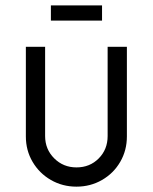

<svg xmlns="http://www.w3.org/2000/svg" viewBox="-20 -688 571 718"><path d="M76.7 -177.8V-513H148.7V-179.3Q148.7 -129.9 182.6 -96Q216.6 -62 265.9 -62Q316 -62 349.2 -95.6Q382.5 -129.2 382.5 -179.3V-513H454.5V-177.8Q454.5 -125.5 429.6 -82.7Q404.7 -39.8 361.4 -14.9Q318.2 10 265.9 10Q213.7 10 170.4 -14.9Q127.2 -39.8 101.9 -82.7Q76.7 -125.5 76.7 -177.8ZM170.3 -667.7H361.6V-610.9H170.3Z"/></svg>

Font: Lineal Thin
Style: Regular
Weight: 200
Designer: Created by Frank Adebiaye with contributions from Anton Moglia & Ariel Martín Pérez
Created by Frank ADEBIAYE with FontF
Foundry: Velvetyne Type Foundry
Version: Version 2.000;Glyphs 3.2 (3227)